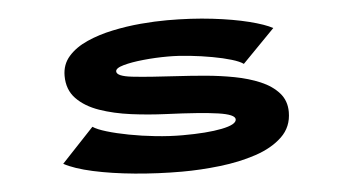

<svg xmlns="http://www.w3.org/2000/svg" viewBox="-42 -581 1185 660"><g transform="rotate(-5 550.0 -250.5)"><path d="M561 11Q478.5 11 399 3.5Q319.5 -4 255.8 -18Q192 -32 156.5 -51.5L267.5 -169.5Q282 -159.5 314.5 -149.8Q347 -140 390.2 -131.8Q433.5 -123.5 481.2 -118.5Q529 -113.5 573.5 -113.5Q659 -113.5 709.8 -123.8Q760.5 -134 760.5 -152Q760.5 -169 702.5 -177.5Q644.5 -186 523.5 -191Q463.5 -193.5 404 -201.2Q344.5 -209 295.5 -226Q246.5 -243 217 -273.5Q187.5 -304 187.5 -352Q187.5 -391.5 212 -419.2Q236.5 -447 277 -465Q317.5 -483 366 -493.2Q414.5 -503.5 464 -507.8Q513.5 -512 555 -512Q638.5 -512 710.8 -503.5Q783 -495 836.5 -481.5Q890 -468 916.5 -453.5L805 -339.5Q793 -348.5 764.8 -357Q736.5 -365.5 699.5 -372.2Q662.5 -379 622.8 -383.2Q583 -387.5 547.5 -387.5Q504 -387.5 462.2 -383.2Q420.5 -379 393 -371.2Q365.5 -363.5 365.5 -352Q365.5 -335 419.8 -329Q474 -323 573.5 -317.5Q619 -315 670 -310.5Q721 -306 769.5 -296.8Q818 -287.5 857.5 -270.8Q897 -254 920.8 -227.2Q944.5 -200.5 944.5 -161.5Q944.5 -110 909.2 -76.2Q874 -42.5 816.8 -23.5Q759.5 -4.5 692.2 3.2Q625 11 561 11Z"/></g></svg>

Font: Trispace Expanded
Style: Bold
Weight: 700
Width: 7
Designer: Tyler Finck
Foundry: Etcetera Type Company
Version: Version 1.210; ttfautohint (v1.8.3)